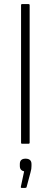

<svg xmlns="http://www.w3.org/2000/svg" viewBox="-20 -703 247 939"><path d="M88 0Q83 0 83 -5V-678Q83 -683 88 -683H119Q125 -683 125 -678V-5Q125 0 119 0ZM86 216Q81 216 82 210L98 135Q88 133 82.5 126.5Q77 120 77 109V99Q77 73 105 73Q119 73 126.5 79.5Q134 86 134 99V109Q134 116 133 123.5Q132 131 129 141L110 212Q109 216 103 216Z"/></svg>

Font: Sofia Sans Semi Condensed ExtraLight
Style: Regular
Weight: 250
Version: Version 4.100